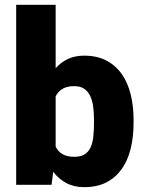

<svg xmlns="http://www.w3.org/2000/svg" viewBox="-20 -770 603 800"><path d="M536.6 -259.8Q536.6 -199.7 524.4 -150.1Q512.2 -100.6 486.8 -65.2Q461.4 -29.8 422.9 -10Q384.3 9.8 331.5 9.8Q288.1 9.8 256.6 -7.1Q225.1 -23.9 201.7 -54.2L194.8 0H47.4V-750H211.9V-485.8Q233.9 -510.7 263.2 -524.4Q292.5 -538.1 330.6 -538.1Q383.8 -538.1 422.6 -518.1Q461.4 -498 486.8 -462.2Q512.2 -426.3 524.4 -377.2Q536.6 -328.1 536.6 -270ZM371.6 -270Q371.6 -298.8 368.4 -324.5Q365.2 -350.1 356.2 -369.4Q347.2 -388.7 331.1 -399.9Q314.9 -411.1 289.1 -411.1Q259.8 -411.1 241 -400.1Q222.2 -389.2 211.9 -368.7V-158.7Q222.2 -138.2 241 -127.4Q259.8 -116.7 290 -116.7Q316.9 -116.7 333 -127.2Q349.1 -137.7 357.7 -156.5Q366.2 -175.3 368.9 -201.7Q371.6 -228 371.6 -259.8Z"/></svg>

Font: RobotoDraft
Style: Black
Weight: 900
Designer: Google
Version: Version 2.000980w3; 2014; ttfautohint (v1.1) -l 5 -r 24 -G 4